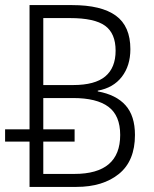

<svg xmlns="http://www.w3.org/2000/svg" viewBox="-20 -734 603 754"><path d="M96 0V-178H0V-226H96V-714H263Q378 -714 435 -672.5Q492 -631 492 -541Q492 -476 458.5 -432.5Q425 -389 364 -378V-375Q436 -362 473 -320.5Q510 -279 510 -204Q510 -102 447 -51Q384 0 280 0ZM267 -400Q353 -400 393.5 -434Q434 -468 434 -535Q434 -603 392.5 -633Q351 -663 255 -663H150V-400ZM272 -51Q452 -51 452 -204Q452 -280 406 -314.5Q360 -349 267 -349H150V-226H273V-178H150V-51Z"/></svg>

Font: Noto Sans Mono SemiCondensed Light
Style: Regular
Weight: 300
Width: 4
Designer: Monotype Design Team
Foundry: Monotype Imaging Inc.
Version: Version 2.014; ttfautohint (v1.8.4.7-5d5b)